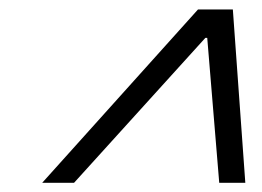

<svg xmlns="http://www.w3.org/2000/svg" viewBox="-20 -724 568 416"><path d="M71.5 -328 409 -703.5H484.5L511.5 -328H455L429 -642H425L140.5 -328Z"/></svg>

Font: Libre Caslon Text Medium Italic
Style: Regular
Weight: 500
Italic angle: -22.583°
Designer: Pablo Impallari, Rodrigo Fuenzalida, Katja Schimmel
Foundry: Pablo Impallari, Rodrigo Fuenzalida
Version: Version 2.000